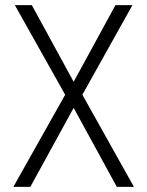

<svg xmlns="http://www.w3.org/2000/svg" viewBox="-20 -731 576 751"><path d="M268.1 -411.1 431.6 -710.9H498L302.2 -360.4L503.9 0H437L268.1 -309.1L98.6 0H32.2L234.9 -360.4L38.1 -710.9H104.5Z"/></svg>

Font: TypoPRO Roboto
Style: Regular
Weight: 300
Designer: Google
Version: Version 2.136; 2016